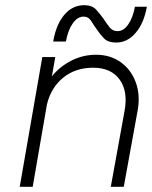

<svg xmlns="http://www.w3.org/2000/svg" viewBox="-20 -720 586 740"><path d="M305 -700Q335 -700 351 -682.5Q367 -665 380 -646Q391 -629 402.5 -614.5Q414 -600 433 -600Q456 -600 474 -625.5Q492 -651 500 -694H546Q535 -631 503 -593.5Q471 -556 428 -556Q397 -556 382 -571Q367 -586 355 -604Q342 -622 331.5 -639Q321 -656 302 -656Q279 -656 260.5 -630Q242 -604 234 -560H185Q196 -625 227.5 -662.5Q259 -700 305 -700ZM143 -500H193L180 -426Q211 -464 255.5 -486.5Q300 -509 350 -509Q405 -509 445 -480.5Q485 -452 503 -403.5Q521 -355 511 -297L457 0H407L460 -292Q474 -368 441 -413.5Q408 -459 339 -459Q271 -459 224 -421Q177 -383 161 -318L106 0H56Z"/></svg>

Font: Overused Grotesk Light
Style: Italic
Weight: 300
Italic angle: -10°
Version: Version 0.003